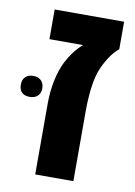

<svg xmlns="http://www.w3.org/2000/svg" viewBox="-97 -681 515 731"><g transform="rotate(10 160.5 -315.5)"><path d="M125 -439Q150.4 -487.3 184.6 -516.6H54.7V-631.3H323.2V-524.9Q303.7 -509.3 287.4 -484.1Q271 -459 260.3 -432.1Q252 -410.6 247.1 -383.5Q242.2 -356.4 240.7 -332Q238.3 -306.2 238.3 -271.5V0H90.8V-271.5Q90.8 -320.3 99.6 -363Q108.4 -405.8 125 -439ZM-22.5 -327.1Q-22.5 -346.7 -11.7 -357.4Q-1 -368.2 18.6 -368.2Q38.1 -368.2 49.3 -357.2Q60.5 -346.2 60.5 -327.1Q60.5 -308.6 49.3 -297.9Q38.1 -287.1 18.1 -287.1Q-1.5 -287.1 -12 -297.4Q-22.5 -307.6 -22.5 -327.1Z"/></g></svg>

Font: Viking Open Sans
Style: Bold
Weight: 700
Foundry: Ascender Corporation
Version: Version 2.001